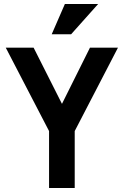

<svg xmlns="http://www.w3.org/2000/svg" viewBox="-20 -938 618 958"><path d="M303.8 -918.2H469.8L334.8 -767H238ZM224.8 0V-284L8.8 -700H147.8L289.2 -419.8L428.8 -700H568.5L352.8 -284V0Z"/></svg>

Font: Haskoy
Style: Regular
Weight: 400
Designer: Ertekin Erdin
Foundry: Ertekin Erdin
Version: Version 1.500